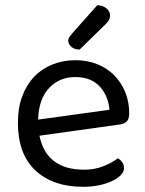

<svg xmlns="http://www.w3.org/2000/svg" viewBox="-20 -707 559 740"><path d="M132 -184Q159 -53 304 -53Q346 -53 380 -67Q414 -81 434 -97Q458 -83 458 -59Q458 -45 445.5 -32Q433 -19 411.5 -9Q390 1 361.5 7Q333 13 300 13Q184 13 116.5 -50Q49 -113 49 -234Q49 -291 65.5 -335.5Q82 -380 111.5 -411Q141 -442 182 -458.5Q223 -475 271 -475Q316 -475 354 -460Q392 -445 419.5 -417.5Q447 -390 462.5 -352.5Q478 -315 478 -270Q478 -248 468 -238.5Q458 -229 440 -227ZM270 -410Q209 -410 169 -367.5Q129 -325 127 -246L402 -284Q397 -339 363.5 -374.5Q330 -410 270 -410ZM355 -687Q377 -686 390.5 -674.5Q404 -663 404 -649Q404 -635 398 -626.5Q392 -618 378 -605L287 -516Q267 -516 255 -526.5Q243 -537 243 -550Q243 -558 248 -565Q253 -572 258 -578Z"/></svg>

Font: Baloo Thambi 2
Style: Regular
Weight: 400
Designer: Aadarsh Rajan and Ek Type
Foundry: Ek Type
Version: Version 1.640;hotconv 1.0.111;makeotfexe 2.5.65597; ttfautoh